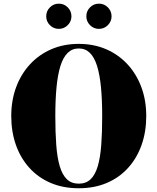

<svg xmlns="http://www.w3.org/2000/svg" viewBox="-20 -994 839 1024"><path d="M400 10Q316.5 10 250 -18.5Q183.5 -47 136.5 -99Q89.5 -151 64.8 -221.2Q40 -291.5 40 -375Q40 -458.5 66 -528.8Q92 -599 140 -651Q188 -703 254 -731.5Q320 -760 400 -760Q480 -760 546 -731.5Q612 -703 660 -651Q708 -599 734 -528.8Q760 -458.5 760 -375Q760 -291.5 735.2 -221.2Q710.5 -151 663.5 -99Q616.5 -47 550 -18.5Q483.5 10 400 10ZM400 -14.5Q439 -14.5 463.5 -38.2Q488 -62 501.5 -108Q515 -154 520 -221Q525 -288 525 -375Q525 -462 518.5 -529Q512 -596 497.8 -642Q483.5 -688 459.5 -711.8Q435.5 -735.5 400 -735.5Q365 -735.5 340.8 -711.8Q316.5 -688 302.2 -642Q288 -596 281.5 -529Q275 -462 275 -375Q275 -288 280 -221Q285 -154 298.5 -108Q312 -62 336.5 -38.2Q361 -14.5 400 -14.5ZM507.5 -840Q480 -840 460.2 -859.8Q440.5 -879.5 440.5 -907Q440.5 -935 460.2 -954.8Q480 -974.5 508 -974.5Q535.5 -974.5 555.2 -954.8Q575 -935 575 -907Q575 -879.5 555.2 -859.8Q535.5 -840 507.5 -840ZM293.5 -840Q266 -840 246.2 -859.8Q226.5 -879.5 226.5 -907Q226.5 -935 246.2 -954.8Q266 -974.5 294 -974.5Q321.5 -974.5 341.2 -954.8Q361 -935 361 -907Q361 -879.5 341.2 -859.8Q321.5 -840 293.5 -840Z"/></svg>

Font: Bodoni Moda 9pt Black
Style: Regular
Weight: 900
Designer: Owen Earl
Foundry: indestructible type
Version: Version 2.005